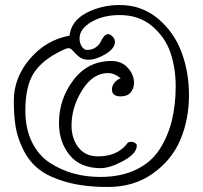

<svg xmlns="http://www.w3.org/2000/svg" viewBox="-20 -749 808 765"><path d="M35 -347Q35 -440 99.5 -515Q164 -590 257 -607Q264 -666 324 -697.5Q384 -729 457 -729Q544 -729 608.5 -675.5Q673 -622 703 -542Q733 -462 733 -370Q733 -274 699 -193Q665 -112 589.5 -58Q514 -4 410 -4Q315 -4 245.5 -23.5Q176 -43 136.5 -73.5Q97 -104 73.5 -151Q50 -198 42.5 -243Q35 -288 35 -347ZM332 -511Q310 -511 295.5 -522.5Q281 -534 271.5 -545.5Q262 -557 254 -557Q245 -557 229 -549Q149 -511 115 -458.5Q81 -406 81 -308Q81 -236 107.5 -182.5Q134 -129 179 -100Q224 -71 274 -57.5Q324 -44 380 -44Q461 -44 521 -72.5Q581 -101 614.5 -152Q648 -203 664 -266Q680 -329 680 -405Q680 -478 659 -539.5Q638 -601 586 -645Q534 -689 457 -689Q391 -689 344 -661.5Q297 -634 297 -596Q297 -577 306 -563.5Q315 -550 327 -550Q347 -550 361 -560Q375 -570 380.5 -581.5Q386 -593 393.5 -603Q401 -613 411 -613Q420 -613 429 -603Q438 -593 438 -583Q438 -556 400.5 -533.5Q363 -511 332 -511ZM424 -506Q465 -506 489.5 -478.5Q514 -451 514 -419Q514 -396 500.5 -380.5Q487 -365 461 -365Q426 -365 426 -393Q426 -407 436.5 -420Q447 -433 461 -437Q435 -458 411 -458Q350 -458 307.5 -390Q265 -322 265 -249Q265 -197 292.5 -161.5Q320 -126 370 -126Q447 -126 486 -176Q489 -184 504 -184Q511 -184 518 -179.5Q525 -175 525 -169Q525 -137 471.5 -108Q418 -79 381 -79Q300 -79 257.5 -131Q215 -183 215 -259Q215 -354 272.5 -430Q330 -506 424 -506Z"/></svg>

Font: Bonbon
Style: Regular
Weight: 400
Designer: Ksenia Erulevich
Foundry: Cyreal (www.cyreal.org)
Version: Version 1.001